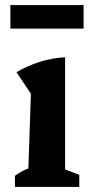

<svg xmlns="http://www.w3.org/2000/svg" viewBox="-20 -738 352 758"><path d="M39 0V-44Q50 -52 63 -59.5Q76 -67 92 -73L102 -368L45 -453Q88 -478 136 -493.5Q184 -509 237 -512V-69L293 -48V0ZM21 -625V-718H310V-625Z"/></svg>

Font: Piazzolla Thin ExtraBold
Style: Regular
Weight: 800
Version: Version 2.005